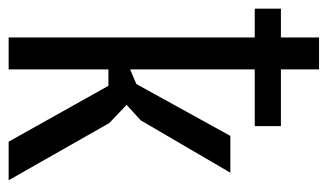

<svg xmlns="http://www.w3.org/2000/svg" viewBox="-178 -566 740 433"><g transform="rotate(90 191.5 -350.0)"><path d="M-5 -614H60V-700H132V-614H260V-555H132V-274L165 -288L282 -500H365L247 -298L212 -266L253 -227L382 0H295L169 -225H132V0H60V-555H-5Z"/></g></svg>

Font: PT Sans Narrow
Style: Regular
Weight: 400
Width: 3
Designer: A.Korolkova, O.Umpeleva, V.Yefimov
Foundry: ParaType Ltd
Version: Version 2.003W OFL